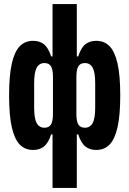

<svg xmlns="http://www.w3.org/2000/svg" viewBox="-20 -730 640 950"><path d="M242 -167V-349Q242 -387 232 -402.5Q222 -418 200 -418Q174 -418 161.5 -395Q149 -372 149 -318V-198Q149 -144 161.5 -121Q174 -98 200 -98Q222 -98 232 -113.5Q242 -129 242 -167ZM240 -65H233Q219 -22 197.5 -5Q176 12 144 12Q104 12 78 -14.5Q52 -41 38.5 -100Q25 -159 25 -258Q25 -357 38.5 -416Q52 -475 78 -501.5Q104 -528 144 -528Q176 -528 197.5 -511Q219 -494 233 -451H240V-710H360V-451H367Q381 -494 402.5 -511Q424 -528 456 -528Q496 -528 522 -501.5Q548 -475 561.5 -416Q575 -357 575 -258Q575 -159 561.5 -100Q548 -41 522 -14.5Q496 12 456 12Q424 12 402.5 -5Q381 -22 367 -65H360V200H240ZM451 -198V-318Q451 -372 438.5 -395Q426 -418 400 -418Q378 -418 368 -402.5Q358 -387 358 -349V-167Q358 -129 368 -113.5Q378 -98 400 -98Q426 -98 438.5 -121Q451 -144 451 -198Z"/></svg>

Font: iA Writer Mono V
Style: Regular
Weight: 400
Designer: Mike Abbink, Paul van der Laan, Pieter van Rosmalen
Foundry: Bold Monday
Version: Version 2.000